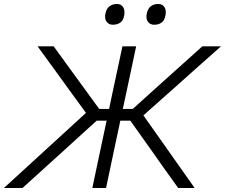

<svg xmlns="http://www.w3.org/2000/svg" viewBox="-40 -946 1132 966"><path d="M-20.5 0Q13 -30.5 57 -70.8Q101 -111 146.8 -153Q192.5 -195 232.5 -231.5L392.5 -378L308 -494Q269.5 -547.5 230 -601.8Q190.5 -656 149 -713H230Q271.5 -655.5 303.2 -612Q335 -568.5 367 -524.5L459 -398H509L525 -475Q539.5 -541 551.2 -597Q563 -653 576 -713H645Q632.5 -653 620.5 -597.2Q608.5 -541.5 594.5 -475L578 -398H628L766.5 -523Q817 -568 865.5 -611.8Q914 -655.5 978 -713H1072Q1007.5 -656 947 -602Q886.5 -548 826 -494L681.5 -365.5L776.5 -231Q802.5 -194 832 -152.2Q861.5 -110.5 889.5 -70.8Q917.5 -31 939.5 0H856.5Q818 -53.5 785.5 -99.2Q753 -145 721.5 -190L615.5 -339H565.5L543.5 -236Q529.5 -170.5 517.8 -115Q506 -59.5 493.5 0H424.5Q437 -59.5 448.8 -115Q460.5 -170.5 474.5 -236L496.5 -339H446.5L285.5 -192.5Q234.5 -146.5 183.2 -99.8Q132 -53 73 0ZM736 -821.5Q715 -821.5 704 -836.8Q693 -852 698.5 -878Q704 -904 719.5 -915Q735 -926 755.5 -926Q777.5 -926 787.5 -910Q797.5 -894 792.5 -868.5Q787.5 -842 772.2 -831.8Q757 -821.5 736 -821.5ZM528 -821.5Q507.5 -821.5 496.2 -836.8Q485 -852 490.5 -878Q496 -904 511.8 -915Q527.5 -926 548 -926Q569.5 -926 579.5 -910Q589.5 -894 585 -868.5Q580 -842 564.5 -831.8Q549 -821.5 528 -821.5Z"/></svg>

Font: Commissioner Light
Style: Italic
Weight: 300
Italic angle: -12°
Designer: Kostas Bartsokas
Foundry: Kostas Bartsokas
Version: Version 1.000; ttfautohint (v1.8.3)